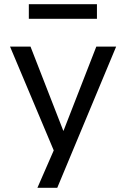

<svg xmlns="http://www.w3.org/2000/svg" viewBox="-20 -719 604 919"><path d="M159 180 252 -33V36L28 -496H126L283 -93H284L441 -496H536L254 180ZM118 -629V-699H444V-629Z"/></svg>

Font: Nunito Sans 7pt
Style: Regular
Weight: 400
Designer: Vernon Adams
Foundry: Vernon Adams
Version: Version 3.101;gftools[0.9.27]